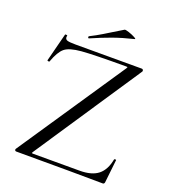

<svg xmlns="http://www.w3.org/2000/svg" viewBox="-142 -888 879 993"><g transform="rotate(20 297.5 -391.0)"><path d="M453 -606Q453 -608 445 -608Q266 -608 201 -602.5Q136 -597 110.5 -576Q85 -555 64 -497Q64 -495 60 -495Q57 -495 54 -496.5Q51 -498 52 -499L92 -655Q92 -656 96 -656Q106 -656 104 -653Q103 -650 103 -645Q103 -633 114.5 -629Q126 -625 161 -625H526Q530 -625 532.5 -620.5Q535 -616 533 -612L143 -27L140 -21Q140 -19 148 -19H403Q470 -19 505 -47Q540 -75 551 -135Q552 -137 557 -137Q562 -137 562 -135L548 -8Q548 -5 545.5 -1.5Q543 2 539 2Q390 0 61 0Q56 0 54 -4.5Q52 -9 55 -13L450 -600ZM214 -678Q210 -678 209 -682.5Q208 -687 211 -689Q245 -706 277 -725.5Q309 -745 317 -750L373 -784Q378 -786 397.5 -779.5Q417 -773 431.5 -765Q446 -757 438 -756Q376 -741 324.5 -722.5Q273 -704 216 -679Z"/></g></svg>

Font: Cormorant Unicase
Style: Regular
Weight: 400
Designer: Christian Thalmann (Catharsis Fonts)
Foundry: Catharsis Fonts
Version: Version 4.000